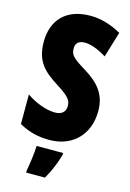

<svg xmlns="http://www.w3.org/2000/svg" viewBox="-139 -791 732 1079"><g transform="rotate(15 227.0 -251.5)"><path d="M429 -217C429 -312 383 -369 297 -422C216 -471 204 -486 204 -524C204 -550 219 -570 256 -570C292 -570 334 -555 384 -524L429 -673C368 -707 308 -724 249 -724C108 -724 32 -642 32 -515C32 -401 85 -353 169 -300C247 -251 256 -231 256 -200C256 -169 237 -147 195 -147C146 -147 84 -169 28 -207V-35C89 -1 143 10 205 10C342 10 429 -84 429 -217ZM299 72V61H145C144 101 134 173 127 207V221H236C263 175 284 125 299 72Z"/></g></svg>

Font: Noto Sans Devanagari ExtraCondensed Black
Style: Regular
Weight: 900
Width: 2
Designer: Jelle Bosma - Monotype Design Team
Foundry: Monotype Imaging Inc.
Version: Version 2.004